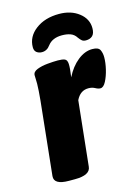

<svg xmlns="http://www.w3.org/2000/svg" viewBox="-111 -780 608 844"><g transform="rotate(-15 193.0 -358.0)"><path d="M96 2Q27 2 31 -37L66 -371Q68 -392 69.5 -413Q71 -434 71 -446Q71 -460 70.5 -468Q70 -476 70 -485Q70 -501 90.5 -509Q111 -517 138 -519.5Q165 -522 185 -522Q206 -522 216.5 -517.5Q227 -513 228 -494.5Q229 -476 223 -435Q245 -479 277.5 -505Q310 -531 344 -531Q372 -531 379 -516.5Q386 -502 386 -483Q386 -458 379 -428.5Q372 -399 360.5 -377Q349 -355 335 -355Q325 -355 312.5 -362Q300 -369 283 -369Q246 -369 227 -330L196 -36Q193 2 123 2ZM243 -718Q297 -718 333 -690Q369 -662 369 -620Q369 -596 358 -585.5Q347 -575 328 -575Q317 -575 310.5 -580Q304 -585 296 -596Q286 -612 269.5 -618Q253 -624 231 -624Q187 -624 166 -596Q151 -575 128 -575Q114 -575 104 -582.5Q94 -590 94 -606Q94 -654 136 -686Q178 -718 243 -718Z"/></g></svg>

Font: Asap ExtraBold
Style: Italic
Weight: 800
Italic angle: -6°
Designer: Pablo Cosgaya
Foundry: Omnibus-Type
Version: Version 3.001; ttfautohint (v1.8.4.7-5d5b)